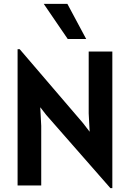

<svg xmlns="http://www.w3.org/2000/svg" viewBox="-20 -965 676 999"><path d="M554.5 14 220.5 -367 189.5 -407 194.5 -310V0H71.5V-709H82.5L411.5 -325L446.5 -279.5L441.5 -375V-697H564.5V14ZM332.5 -762 207.5 -945H330.5L428.5 -762Z"/></svg>

Font: Alatsi
Style: Regular
Weight: 400
Designer: Spyros Zevelakis, Eben Sorkin
Foundry: www.sorkintype.com
Version: Version 1.008; ttfautohint (v1.8.4.7-5d5b)